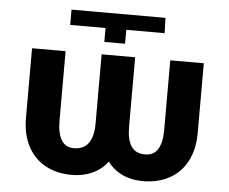

<svg xmlns="http://www.w3.org/2000/svg" viewBox="-51 -751 978 819"><g transform="rotate(5 438.5 -341.0)"><path d="M222.7 -627V-692.4H625L627 -627H462.9V-567.4H374V-627ZM510.7 -513.7V-216.8Q510.7 -160.6 529.5 -132.6Q548.3 -104.5 588.9 -104.5Q625.5 -104.5 643.3 -132.8Q661.1 -161.1 661.1 -216.8V-513.7H804.7V-216.8Q804.7 -144.5 777.6 -93.5Q750.5 -42.5 701.7 -16.4Q652.8 9.8 588.9 9.8Q540.5 9.8 502 -8.1Q463.4 -25.9 438 -60.5Q411.6 -25.9 372.3 -8.1Q333 9.8 284.2 9.8Q220.7 9.8 172.4 -16.4Q124 -42.5 96.7 -93.5Q69.3 -144.5 69.3 -216.8V-513.7H212.9V-216.8Q212.9 -162.1 230.5 -133.3Q248 -104.5 284.2 -104.5Q325.7 -104.5 346.4 -133.1Q367.2 -161.6 367.2 -216.8V-513.7Z"/></g></svg>

Font: Pretendard JP
Style: Bold
Weight: 700
Designer: Base glyphs from Inter by Rasmus Andersson; Hangeul glyphs from Noto Sans CJK(Source Han Sans) by Jang Soo-young and Kan
Foundry: Kil Hyung-jin
Version: Version 1.309